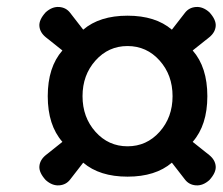

<svg xmlns="http://www.w3.org/2000/svg" viewBox="-20 -616 653 563"><path d="M114 -88Q94 -110 95.5 -128.5Q97 -147 114 -161L163 -200Q120 -249 120 -334Q120 -419 163 -468L114 -507Q97 -521 95.5 -539.5Q94 -558 114 -580Q133 -597 153.5 -595.5Q174 -594 186 -578L224 -529Q272 -570 354 -570Q436 -570 484 -529L522 -578Q534 -594 554.5 -595.5Q575 -597 594 -580Q614 -558 612.5 -539.5Q611 -521 594 -507L545 -468Q588 -419 588 -334Q588 -249 545 -200L594 -161Q611 -147 612.5 -128.5Q614 -110 594 -88Q575 -71 554.5 -72.5Q534 -74 522 -90L484 -139Q436 -98 354 -98Q272 -98 224 -139L186 -90Q174 -74 153.5 -72.5Q133 -71 114 -88ZM260 -438.5Q222 -396 222 -334Q222 -272 260 -229.5Q298 -187 354 -187Q410 -187 448 -229.5Q486 -272 486 -334Q486 -396 448 -438.5Q410 -481 354 -481Q298 -481 260 -438.5Z"/></svg>

Font: Lingua Franca
Style: Bold Italic
Weight: 700
Italic angle: -13°
Version: Version 1.19